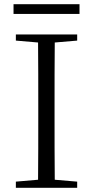

<svg xmlns="http://www.w3.org/2000/svg" viewBox="-20 -888 440 908"><path d="M44 -822H356V-868H44ZM55 -696 160 -687C161 -590 161 -490 161 -390V-335C161 -235 161 -136 160 -38L55 -29V0H345V-29L239 -38C238 -137 238 -235 238 -335V-390C238 -490 238 -590 239 -687L345 -696V-725H55Z"/></svg>

Font: Noto Serif CJK HK Light
Style: Regular
Weight: 300
Designer: Ryoko NISHIZUKA 西塚涼子 (kana & ideographs); Frank Grießhammer (Latin, Greek & Cyrillic); Wenlong ZHANG 张文龙 (bopomofo); San
Foundry: Adobe
Version: Version 2.001;hotconv 1.1.0;makeotfexe 2.6.0